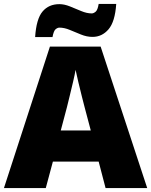

<svg xmlns="http://www.w3.org/2000/svg" viewBox="-20 -953 766 973"><path d="M515 0 480 -134H248L212 0H0L233 -717H490L726 0ZM409 -409Q404 -428 395 -463.5Q386 -499 377 -537Q368 -575 363 -599Q359 -575 350.5 -539Q342 -503 333.5 -468Q325 -433 319 -409L288 -292H440ZM158 -765Q164 -857 195.5 -894.5Q227 -932 281 -932Q306 -932 334.5 -920.5Q363 -909 391.5 -897Q420 -885 445 -885Q454 -885 464.5 -893.5Q475 -902 480 -933H569Q563 -843 530 -804.5Q497 -766 449 -766Q420 -766 390.5 -778Q361 -790 333.5 -801.5Q306 -813 281 -813Q272 -813 262 -805Q252 -797 246 -765Z"/></svg>

Font: Noto Sans Bengali UI Black
Style: Regular
Weight: 900
Designer: Jelle Bosma - Monotype Design Team
Foundry: Monotype Imaging Inc.
Version: Version 2.003; ttfautohint (v1.8.4.7-5d5b)